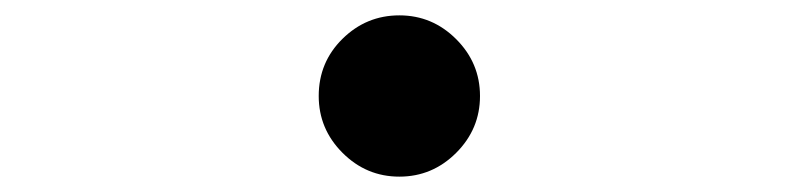

<svg xmlns="http://www.w3.org/2000/svg" viewBox="-20 -505 1040 250"><path d="M395 -380Q395 -424 426 -454.5Q457 -485 500 -485Q543 -485 574 -454Q605 -423 605 -380Q605 -337 574 -306Q543 -275 500 -275Q457 -275 426 -306Q395 -337 395 -380Z"/></svg>

Font: Shippori Gochic B2 Bold
Style: Regular
Weight: 700
Designer: FONTDASU
Foundry: FONTDASU / Google Inc. / but / Adobe
Version: Version 1.130